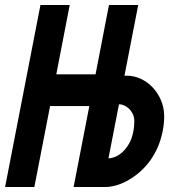

<svg xmlns="http://www.w3.org/2000/svg" viewBox="-59 -749 681 769"><path d="M103 -729H220.2L166.5 -451.2H323.7L377.4 -729H494.6L439.5 -445.8H450.2Q477.1 -445.8 503.7 -433.8Q530.3 -421.9 551.3 -400.1Q572.3 -378.4 585.4 -348.4Q598.6 -318.4 598.6 -282.2Q598.6 -270.5 597.2 -254.9Q595.7 -239.3 592.3 -222.7Q584.5 -184.1 569.6 -152.3Q554.7 -120.6 534.9 -95.9Q515.1 -71.3 492.7 -53.2Q470.2 -35.2 447.3 -23.2Q424.3 -11.2 402.8 -5.6Q381.3 0 363.8 0H235.8L298.8 -324.2H141.6L78.6 0H-38.6ZM379.4 -115.2Q388.2 -115.2 402.3 -120.8Q416.5 -126.5 430.9 -139.4Q445.3 -152.3 457.5 -172.9Q469.7 -193.4 475.1 -223.1Q477.1 -232.9 478 -244.6Q479 -256.3 479 -263.2Q479 -279.8 472.7 -292.7Q466.3 -305.7 457.3 -314Q448.2 -322.3 438.2 -326.7Q428.2 -331.1 421.4 -331.1H417.5L375.5 -115.2Z"/></svg>

Font: Hack
Style: Bold Italic
Weight: 700
Italic angle: -11°
Monospace: yes
Designer: Christopher Simpkins
Foundry: Christopher Simpkins
Version: Version 2.017; ttfautohint (v1.4.1) -l 4 -r 80 -G 350 -x 0 -